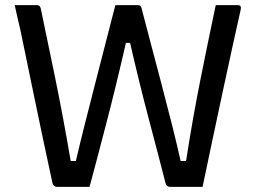

<svg xmlns="http://www.w3.org/2000/svg" viewBox="-20 -720 990 744"><path d="M37 -700H124Q135 -700 138 -687Q163 -568 193.5 -419.5Q224 -271 254 -96H274Q289 -161 308.5 -238Q328 -315 349 -397Q370 -479 390 -556.5Q410 -634 427 -700H516Q525 -700 528 -690Q545 -624 565.5 -547Q586 -470 607 -390Q628 -310 647 -234.5Q666 -159 680 -96H701Q715 -187 729 -265Q743 -343 757 -413.5Q771 -484 785.5 -554Q800 -624 816 -700H902Q916 -700 913 -684Q900 -626 882 -544.5Q864 -463 844 -369Q824 -275 803.5 -179Q783 -83 765 4H638Q625 4 621 -12Q595 -114 558 -253.5Q521 -393 484 -554H468Q449 -471 429 -389Q409 -307 389.5 -232.5Q370 -158 354 -97Q338 -36 327 4H200Q187 4 183 -12Q164 -101 142.5 -201.5Q121 -302 100 -405.5Q79 -509 59 -604Q55 -622 48.5 -648.5Q42 -675 37 -700Z"/></svg>

Font: Recursive Sn Lnr St
Style: Regular
Weight: 400
Version: Version 1.079;hotconv 1.0.112;makeotfexe 2.5.65598; ttfautoh